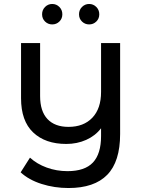

<svg xmlns="http://www.w3.org/2000/svg" viewBox="-20 -747 717 967"><path d="M585 -530H489V-284C489 -228 474.3 -184.7 445 -154C415.7 -123.3 375.7 -108 325 -108C279 -108 243.7 -121.2 219 -147.5C194.3 -173.8 182 -212.3 182 -263V-530H86V-252C86 -176 106.3 -118.7 147 -80C187.7 -41.3 243.3 -22 314 -22C350 -22 383.3 -28.8 414 -42.5C444.7 -56.2 469.7 -75.7 489 -101V-62C489 -2 475.3 42.5 448 71.5C420.7 100.5 378 115 320 115C283.3 115 248.5 109 215.5 97C182.5 85 154.3 68.3 131 47L84 121C111.3 146.3 146.5 165.8 189.5 179.5C232.5 193.2 277.7 200 325 200C411.7 200 476.7 177.8 520 133.5C563.3 89.2 585 20.7 585 -72ZM207 -638.5C217 -628.8 229 -624 243 -624C257 -624 269 -628.8 279 -638.5C289 -648.2 294 -660.3 294 -675C294 -689.7 289 -702 279 -712C269 -722 257 -727 243 -727C229 -727 217 -722 207 -712C197 -702 192 -689.7 192 -675C192 -660.3 197 -648.2 207 -638.5ZM393 -638.5C403 -628.8 415 -624 429 -624C443 -624 455 -628.8 465 -638.5C475 -648.2 480 -660.3 480 -675C480 -689.7 475 -702 465 -712C455 -722 443 -727 429 -727C415 -727 403 -722 393 -712C383 -702 378 -689.7 378 -675C378 -660.3 383 -648.2 393 -638.5Z"/></svg>

Font: ICO Headline
Style: Regular
Weight: 500
Designer: Julieta Ulanovsky
Foundry: Julieta Ulanovsky
Version: Version 7.200